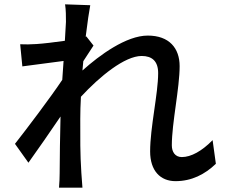

<svg xmlns="http://www.w3.org/2000/svg" viewBox="-20 -821 1040 885"><path d="M284 -720 279 -633C231 -626 179 -620 148 -618C119 -616 98 -616 73 -617L83 -515L273 -540L267 -453C213 -372 104 -228 49 -158L111 -71C153 -129 212 -215 259 -284C256 -173 256 -116 255 -22C255 -6 254 23 252 44H360C358 23 356 -6 355 -24C349 -115 350 -186 350 -273C350 -304 351 -339 353 -375C440 -469 555 -563 633 -563C681 -563 709 -539 709 -484C709 -390 672 -233 672 -123C672 -34 719 14 789 14C863 14 924 -17 975 -66L960 -175C911 -125 861 -97 818 -97C787 -97 772 -121 772 -151C772 -254 808 -415 808 -516C808 -599 760 -657 661 -657C562 -657 439 -567 360 -496L364 -539C380 -564 399 -593 411 -611L378 -653L375 -652C383 -718 391 -771 396 -797L280 -801C284 -774 284 -746 284 -720Z"/></svg>

Font: Noto Sans CJK HK Medium
Style: Regular
Weight: 500
Designer: Ryoko NISHIZUKA 西塚涼子 (kana, bopomofo & ideographs); Paul D. Hunt (Latin, Greek & Cyrillic); Sandoll Communications 산돌커뮤니
Foundry: Adobe
Version: Version 2.004;hotconv 1.0.118;makeotfexe 2.5.65603